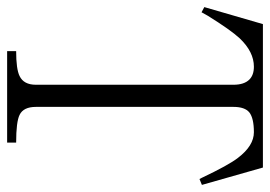

<svg xmlns="http://www.w3.org/2000/svg" viewBox="-130 -628 761 541"><g transform="rotate(90 250.5 -357.5)"><path d="M124 2.9H381.8V-22.5Q323.2 -22.5 303.7 -32.2Q281.2 -43 281.2 -78.1V-634.8Q281.2 -667 296.9 -679.7Q313.5 -692.4 352.5 -692.4Q390.6 -692.4 424.8 -647.5Q445.3 -621.1 481.4 -544.9L484.4 -539.1L501 -545.9L452.1 -717.8H47.9L0 -552.7L14.6 -544.9L24.4 -562.5Q64.5 -627 87.9 -652.3Q126 -692.4 168 -692.4Q191.4 -692.4 204.1 -679.7Q218.8 -665 218.8 -634.8V-78.1Q218.8 -43.9 194.3 -32.2Q174.8 -22.5 124 -22.5Z"/></g></svg>

Font: BatangChe
Style: Regular
Weight: 400
Monospace: yes
Version: Version 2.21